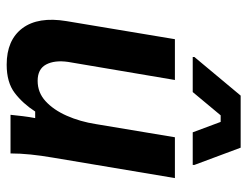

<svg xmlns="http://www.w3.org/2000/svg" viewBox="-104 -636 752 584"><g transform="rotate(90 272.0 -344.0)"><path d="M176.7 11.7Q101.7 11.7 65.8 -36.2Q30 -84.2 44.2 -170L99.2 -500H223.3L168.3 -175Q162.5 -134.2 176.2 -108.3Q190 -82.5 225.8 -82.5Q261.7 -82.5 287.9 -106.7Q314.2 -130.8 332.1 -171.2Q350 -211.7 357.5 -260L397.5 -500H521.7L459.2 -127.5Q453.3 -93.3 450 -61.3Q446.7 -29.2 446.7 0H329.2Q330.8 -16.7 333.3 -37.1Q335.8 -57.5 339.2 -75H319.2Q295 -37.5 262.9 -12.9Q230.8 11.7 176.7 11.7ZM153.3 -554.2V-559.2L270.8 -700H429.2L481.7 -559.2V-554.2H382.5L350.8 -639.2H330.8L260 -554.2Z"/></g></svg>

Font: Familjen Grotesk SemiBold
Style: Italic
Weight: 600
Italic angle: -9.46201°
Designer: Anders Wikstroem, Jonas Baeckman, Matilda Gysing, Kristian Moeller
Foundry: Familjen STHLM AB
Version: Version 2.002